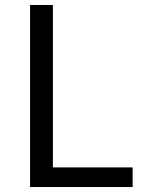

<svg xmlns="http://www.w3.org/2000/svg" viewBox="-20 -753 583 773"><path d="M101 0H514V-79H193V-733H101Z"/></svg>

Font: Source Han Sans KR
Style: Regular
Weight: 400
Designer: Ryoko NISHIZUKA 西塚涼子 (kana, bopomofo & ideographs); Paul D. Hunt (Latin, Greek & Cyrillic); Sandoll Communications 산돌커뮤니
Foundry: Adobe
Version: Version 2.004;hotconv 1.0.118;makeotfexe 2.5.65603